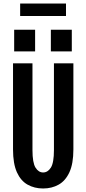

<svg xmlns="http://www.w3.org/2000/svg" viewBox="-20 -1060 490 1091"><path d="M225 11Q175.5 11 136.8 -10.8Q98 -32.5 76 -81.2Q54 -130 54 -211V-700H164.5V-207.5Q164.5 -135 181.8 -107.5Q199 -80 225 -80Q251.5 -80 269 -107.5Q286.5 -135 286.5 -207.5V-700H397V-211Q397 -130 374.5 -81.2Q352 -32.5 313.2 -10.8Q274.5 11 225 11ZM60.5 -891H179.5V-768H60.5ZM269 -891H388V-768H269ZM94.5 -969V-1040H355V-969Z"/></svg>

Font: Trispace Condensed Medium
Style: Regular
Weight: 500
Width: 3
Designer: Tyler Finck
Foundry: Etcetera Type Company
Version: Version 1.210; ttfautohint (v1.8.3)